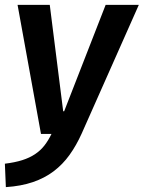

<svg xmlns="http://www.w3.org/2000/svg" viewBox="-39 -549 589 787"><path d="M33 -529H165L220 -93H224L394 -529H530L296 -2Q274 47 246 86Q218 125 181 153Q144 181 95.5 197.5Q47 214 -15 218L-19 122Q22 117 52 107.5Q82 98 104.5 83Q127 68 143 47.5Q159 27 172 0H129Z"/></svg>

Font: Xgbmvzvtohvqztyvzapvmeyoton
Style: Regular
Weight: 500
Italic angle: -8°
Designer: Carrois Corporate & Edenspiekermann
Foundry: Carrois Corporate GbR & Edenspiekermann AG
Version: Version 2.001